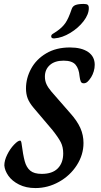

<svg xmlns="http://www.w3.org/2000/svg" viewBox="-20 -945 511 975"><path d="M2 -105Q2 -130 16.5 -159.5Q31 -189 51 -210Q71 -231 82 -231Q87 -231 89 -219Q97 -158 105.5 -126.5Q114 -95 133.5 -78.5Q153 -62 192 -62Q246 -62 273.5 -90Q301 -118 301 -166Q301 -198 289 -222Q277 -246 246 -285L151 -397Q129 -423 120.5 -445.5Q112 -468 112 -496Q112 -548 138 -596Q164 -644 214.5 -674Q265 -704 335 -704Q394 -704 427.5 -681Q461 -658 461 -616Q461 -599 456 -582.5Q451 -566 443 -553Q432 -536 423.5 -529Q415 -522 405 -522Q394 -522 390 -531.5Q386 -541 384 -558Q381 -596 363.5 -616.5Q346 -637 303 -637Q258 -637 233 -614.5Q208 -592 208 -556Q208 -535 216 -517.5Q224 -500 241 -480L337 -370Q372 -331 388 -295Q404 -259 404 -219Q404 -159 370 -106Q336 -53 279.5 -21.5Q223 10 160 10Q112 10 76.5 -8Q41 -26 22.5 -52.5Q4 -79 2 -105ZM253 -750Q240 -750 240 -761Q240 -766 243.5 -769.5Q247 -773 253.5 -776.5Q260 -780 268 -786Q296 -805 312 -828Q328 -851 344 -899Q349 -914 363.5 -919.5Q378 -925 405 -925Q420 -925 425.5 -920.5Q431 -916 431 -904Q431 -872 404.5 -837.5Q378 -803 337 -778Q296 -753 256 -750Z"/></svg>

Font: Charm
Style: Bold
Weight: 700
Designer: Katatrad Aksorn Co.,Ltd.
Foundry: Cadson Demak Co.,Ltd.
Version: Version 1.001